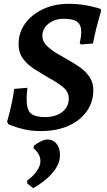

<svg xmlns="http://www.w3.org/2000/svg" viewBox="-20 -672 556 1002"><path d="M193 12Q144 12 106 3Q68 -6 45.5 -15Q23 -24 23 -24L17 -37Q17 -37 21 -51Q25 -65 31 -89Q37 -113 43.5 -144Q50 -175 54 -208L123 -214Q116 -154 121.5 -120.5Q127 -87 149.5 -74Q172 -61 216 -61Q270 -61 304.5 -87.5Q339 -114 339 -158Q339 -193 308 -218Q277 -243 234 -266Q198 -287 161.5 -310Q125 -333 101 -364.5Q77 -396 77 -442Q77 -502 111 -549Q145 -596 204 -624Q263 -652 338 -652Q385 -652 422 -645.5Q459 -639 481.5 -632.5Q504 -626 504 -626L508 -616Q508 -616 501 -592.5Q494 -569 484 -530Q474 -491 465 -445L403 -440L396 -446Q396 -446 398 -456Q400 -466 402 -480Q404 -494 404 -505Q404 -542 383 -558Q362 -574 313 -574Q266 -574 233.5 -548.5Q201 -523 201 -485Q201 -457 221.5 -436Q242 -415 272 -396Q302 -378 335.5 -359.5Q369 -341 399 -319.5Q429 -298 448 -269Q467 -240 467 -202Q467 -140 433 -91.5Q399 -43 337.5 -15.5Q276 12 193 12ZM157 88Q173 76 192.5 66Q212 56 229 56Q257 56 275 78Q293 100 293 137Q293 173 272.5 205Q252 237 220.5 263.5Q189 290 153 310L122 285V270Q151 250 171 222Q191 194 191 169Q191 149 180.5 131Q170 113 155 102Z"/></svg>

Font: Alegreya SemiBold
Style: Italic
Weight: 600
Italic angle: -7°
Designer: Juan Pablo del Peral
Foundry: Huerta Tipografica
Version: Version 2.009